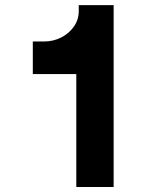

<svg xmlns="http://www.w3.org/2000/svg" viewBox="-20 -743 655 763"><path d="M283.2 -448.7H110.4V-578.1H154.3Q191.9 -578.1 223.4 -594.2Q254.9 -610.4 273.9 -637.7Q293 -665 293 -699.2V-722.7H431.6V0H283.2Z"/></svg>

Font: Giphurs
Style: Bold
Weight: 700
Version: Version 0.920; ttfautohint (v1.8.4.7-5d5b)